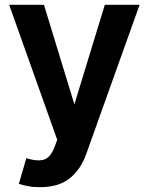

<svg xmlns="http://www.w3.org/2000/svg" viewBox="-20 -568 616 795"><path d="M97 203Q71 198 58 193L89 87Q118 96 140 96Q152 96 162 93Q189 85 206 40L217 11L18 -548H162L288 -136L414 -548H558L338 67Q316 132 269 170Q223 207 146 207Q117 207 97 203Z"/></svg>

Font: Sinter Bold
Style: Regular
Weight: 700
Foundry: Adobe & rsms
Version: Version 1.000